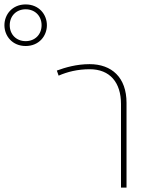

<svg xmlns="http://www.w3.org/2000/svg" viewBox="-226 -848 682 868"><path d="M-110 -640C-50 -640 -14 -685 -14 -734C-14 -783 -50 -828 -110 -828C-170 -828 -206 -783 -206 -734C-206 -685 -170 -640 -110 -640ZM-110 -662C-152 -662 -182 -692 -182 -734C-182 -776 -152 -806 -110 -806C-68 -806 -38 -776 -38 -734C-38 -692 -68 -662 -110 -662ZM39 -506C78 -523 124 -535 180 -535C271 -535 321 -475 321 -378V0H346V-383C346 -498 279 -558 179 -558C120 -558 69 -543 31 -529Z"/></svg>

Font: Noto Sans Thai Looped Thin
Style: Regular
Weight: 100
Designer: Sasikarn Vongin, Ben Mitchell
Foundry: The Fontpad Ltd
Version: Version 1.001